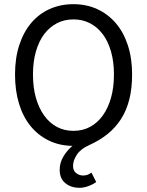

<svg xmlns="http://www.w3.org/2000/svg" viewBox="-20 -688 704 920"><path d="M361 212Q321 212 293.5 190Q266 168 266 125Q266 92 283.5 62.5Q301 33 327 11Q264 10 213 -15Q162 -40 126 -84.5Q90 -129 71 -191.5Q52 -254 52 -331Q52 -410 72.5 -472.5Q93 -535 130 -578.5Q167 -622 218.5 -645Q270 -668 332 -668Q394 -668 445.5 -644.5Q497 -621 534.5 -577.5Q572 -534 592.5 -471.5Q613 -409 613 -331Q613 -264 599.5 -211Q586 -158 559.5 -117Q533 -76 495 -45.5Q457 -15 408 7Q367 25 348.5 53Q330 81 330 107Q330 130 345 141.5Q360 153 378 153Q390 153 399.5 149.5Q409 146 418 139L441 184Q427 195 404 203.5Q381 212 361 212ZM332 -61Q376 -61 411.5 -80Q447 -99 472.5 -134.5Q498 -170 512 -219.5Q526 -269 526 -331Q526 -392 512 -441Q498 -490 472.5 -524Q447 -558 411.5 -576.5Q376 -595 332 -595Q288 -595 252.5 -576.5Q217 -558 191.5 -524Q166 -490 152 -441Q138 -392 138 -331Q138 -269 152 -219.5Q166 -170 191.5 -134.5Q217 -99 252.5 -80Q288 -61 332 -61Z"/></svg>

Font: Giro Regular
Style: Regular
Weight: 400
Designer: Paul D. Hunt
Foundry: Adobe Systems Incorporated
Version: Version 1.000;PS 1.0;hotconv 1.0.88;makeotf.lib2.5.647800